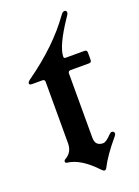

<svg xmlns="http://www.w3.org/2000/svg" viewBox="-129 -703 556 769"><g transform="rotate(-20 149.5 -318.5)"><path d="M24.9 -436Q155.8 -528.8 230.5 -633.8Q238.8 -645.5 246.1 -645.5Q255.4 -645.5 255.4 -635.7Q255.4 -630.4 248 -620.6Q179.7 -520 179.7 -474.6Q179.7 -467.8 187 -467.8H267.6Q278.3 -467.8 278.3 -457V-425.3Q278.3 -414.6 267.6 -414.6H189Q178.2 -414.6 178.2 -403.8V-129.9Q178.2 -94.7 211.9 -94.7Q224.6 -94.7 247.1 -118.7Q253.4 -125.5 258.3 -125.5Q269.5 -125.5 269.5 -115.2Q269.5 -110.8 263.7 -104Q212.9 -44.4 189 2.9Q185.5 9.8 180.2 9.8Q174.8 9.8 168.5 2.9Q106 -64 49.8 -70.8Q41.5 -71.8 41.5 -77.6Q41.5 -83.5 46.9 -86.4Q79.1 -104 79.1 -142.6V-403.8Q79.1 -414.6 69.3 -414.6H25.9Q13.2 -414.6 13.2 -421.1Q13.2 -427.7 24.9 -436Z"/></g></svg>

Font: UnifrakturMaguntia18
Style: Book
Weight: 400
Designer: j. 'mach' wust, Gerrit Ansmann, Georg Duffner, based on a font by Peter Wiegel, original typeface by Carl Albert Fahrenw
Version: Version 2017-03-19